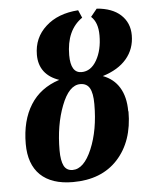

<svg xmlns="http://www.w3.org/2000/svg" viewBox="-51 -738 642 794"><g transform="rotate(-5 269.5 -341.0)"><path d="M473 -260 474 -259Q474 -135 406 -61Q339 12 220 12Q132 12 85 -33Q39 -78 39 -162Q39 -259 80 -324Q120 -388 200 -414Q159 -428 138 -456Q117 -484 117 -525Q117 -596 168 -642Q218 -688 303 -694L317 -662Q250 -616 250 -512Q250 -438 295 -438Q334 -438 358 -480Q382 -522 382 -583Q382 -637 354 -662L380 -694Q444 -689 479 -657Q515 -624 515 -572Q515 -515 480 -474Q446 -434 381 -414Q426 -397 449 -359Q473 -320 473 -260ZM336 -301V-302Q336 -347 324 -368Q312 -389 285 -389Q238 -389 207 -308Q176 -228 176 -123Q176 -81 187 -59Q198 -38 223 -38Q270 -38 303 -116Q336 -194 336 -301Z"/></g></svg>

Font: Libra Serif Modern
Style: Bold Italic
Weight: 700
Italic angle: -12°
Designer: Stefan Peev, Context Ltd
Foundry: Stefan Peev, Context Ltd
Version: Version 1.000